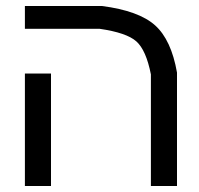

<svg xmlns="http://www.w3.org/2000/svg" viewBox="-20 -620 662 640"><path d="M320 -600Q443 -584 497 -535.5Q551 -487 570 -378V0H483V-372Q467 -453 434.5 -482Q402 -511 312 -524H63V-600ZM63 0V-375H150V0Z"/></svg>

Font: ColatingCofangSans
Style: Regular
Weight: 400
Foundry: GNU
Version: Version 412.227;June 27, 2022;FontCreator 11.0.0.2412 32-bit